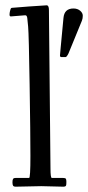

<svg xmlns="http://www.w3.org/2000/svg" viewBox="-20 -701 333 726"><path d="M212.9 -485.1Q206.8 -485.1 206.8 -491Q206.8 -493.7 209.2 -518.6Q214.4 -570.3 220 -633.1Q223.1 -668.9 257.8 -668.9Q272.9 -668.9 283 -660.5Q293 -652.1 293 -641.6Q293 -631.1 289.8 -623L239 -499Q232.2 -485.1 227.8 -485.1ZM21 -638.9Q16.1 -638.9 16.1 -645.6Q16.1 -652.3 17.8 -658.7Q19.5 -665 19.9 -666.4Q20.3 -667.7 21 -668.7Q21.7 -669.7 22 -670.2Q22.2 -670.7 23.6 -671Q24.9 -671.4 25.4 -671.4Q27.8 -672.1 89.5 -676.5Q151.1 -680.9 156.5 -680.9Q165 -680.9 165 -663.1L170.9 -64Q170.9 -28.1 176 -28.1H219Q227.3 -28.1 229.1 -24.8Q231 -21.5 231 -13.9Q231 -6.3 230.7 -4Q230.5 -1.7 229.5 1Q227.5 4.9 219 4.9L136 2.9L40 4.9Q31.7 4.9 29.4 1.1Q27.1 -2.7 27.1 -11.6Q27.1 -20.5 29.3 -24.3Q31.5 -28.1 39.1 -28.1H90.1Q95 -28.1 95 -111.2Q95 -194.3 92 -382.2Q89.1 -570.1 86.4 -600.2Q83.7 -630.4 83.1 -632.9Q82.5 -635.5 82.2 -637.2Q81.8 -638.9 80.9 -640Q80.1 -641.1 79.6 -641.6Q78.9 -643.1 76.9 -643.1H73Z"/></svg>

Font: Fanwood Text
Style: Regular
Weight: 400
Version: Version 1.1001